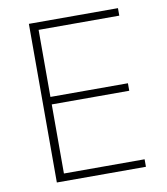

<svg xmlns="http://www.w3.org/2000/svg" viewBox="-79 -765 725 832"><g transform="rotate(-10 283.0 -349.0)"><path d="M496 0H104V-698H496V-665H141V-370H482V-337H141V-33H496Z"/></g></svg>

Font: IBM Plex Sans ExtraLight
Style: Regular
Weight: 250
Designer: Mike Abbink, Paul van der Laan, Pieter van Rosmalen
Foundry: Bold Monday
Version: Version 3.201